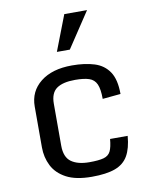

<svg xmlns="http://www.w3.org/2000/svg" viewBox="-87 -838 714 913"><g transform="rotate(-10 270.0 -381.5)"><path d="M282.7 10.7Q205.6 10.7 159.4 -13.9Q113.3 -38.6 92.8 -79.3Q72.3 -120.1 72.3 -168V-365.2Q72.3 -438.5 128.2 -482.9Q184.1 -527.3 280.3 -527.3Q342.3 -527.3 388.2 -512.9Q434.1 -498.5 459.2 -460.9Q484.4 -423.3 484.4 -353.5L397 -345.2Q397 -392.6 386.2 -416.5Q375.5 -440.4 350.6 -448.7Q325.7 -457 282.7 -457Q223.6 -457 193.8 -435.8Q164.1 -414.6 164.1 -362.8V-160.2Q164.1 -104.5 195.6 -82Q227.1 -59.6 282.7 -59.6Q328.1 -59.6 351.8 -66.2Q375.5 -72.8 385.3 -92.5Q395 -112.3 398.4 -151.4H483.4Q478.5 -91.8 458 -56.2Q437.5 -20.5 395.3 -4.9Q353 10.7 282.7 10.7ZM287.1 -773.9H397L283.7 -603H221.2Z"/></g></svg>

Font: Monda
Style: Regular
Weight: 400
Designer: Vernon Adams
Foundry: Vernon Adams
Version: Version 2.100; ttfautohint (v1.8.3)